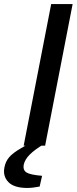

<svg xmlns="http://www.w3.org/2000/svg" viewBox="-77 -720 381 949"><path d="M40 0 176 -700H282L146 0ZM58 209Q-8 209 -36 179.5Q-64 150 -55 107Q-50 79 -32 57.5Q-14 36 28 12L69 -12H140L139 -7Q94 20 70 44Q46 68 40 95Q36 121 54 132.5Q72 144 131 149L119 202Q103 205 88 207Q73 209 58 209Z"/></svg>

Font: REM
Style: Italic
Weight: 400
Italic angle: -11°
Designer: Octavio Pardo
Foundry: Ashler Design
Version: Version 1.005;gftools[0.9.28]